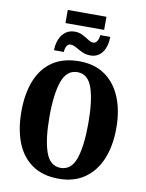

<svg xmlns="http://www.w3.org/2000/svg" viewBox="-108 -1099 899 1183"><g transform="rotate(10 342.0 -507.0)"><path d="M218 -942V-1024H460V-942ZM177 -765Q179 -827 208 -863.5Q237 -900 285 -900Q312 -900 334 -888.5Q356 -877 374.5 -865Q393 -853 407 -853Q423 -853 432 -869.5Q441 -886 442 -906H505Q503 -842 476 -807Q449 -772 403 -772Q375 -772 351.5 -783Q328 -794 308.5 -805.5Q289 -817 272 -817Q256 -817 247.5 -800.5Q239 -784 239 -765ZM343 10Q243 10 176.5 -36Q110 -82 77.5 -165Q45 -248 45 -359Q45 -470 77.5 -552Q110 -634 176.5 -679.5Q243 -725 344 -725Q439 -725 504.5 -679.5Q570 -634 604.5 -551.5Q639 -469 639 -358Q639 -247 604.5 -164.5Q570 -82 504 -36Q438 10 343 10ZM343 -58Q410 -58 437 -137Q464 -216 464 -358Q464 -500 437 -578.5Q410 -657 344 -657Q277 -657 249 -578.5Q221 -500 221 -358Q221 -216 248.5 -137Q276 -58 343 -58Z"/></g></svg>

Font: Noto Serif ExtraCondensed Black
Style: Regular
Weight: 900
Width: 2
Designer: Monotype Design Team
Foundry: Monotype Imaging Inc.
Version: Version 2.015; ttfautohint (v1.8.4.7-5d5b)